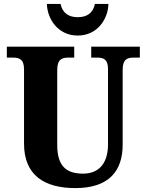

<svg xmlns="http://www.w3.org/2000/svg" viewBox="-20 -953 751 983"><path d="M378 -771C480 -771 534 -858 535 -933H466C456 -885 424 -865 378 -865C333 -865 300 -885 290 -933H220C222 -858 275 -771 378 -771ZM366 10C538 10 608 -78 608 -212V-595C608 -651 633 -658 665 -658H696V-714H447V-658H477C509 -658 533 -651 533 -599V-214C533 -109 479 -64 406 -64C323 -64 273 -99 273 -210V-595C273 -651 299 -658 330 -658H360V-714H15V-658H46C77 -658 103 -651 103 -599V-218C103 -54 209 10 366 10Z"/></svg>

Font: Noto Serif Tamil SemiCondensed ExtraBold
Style: Regular
Weight: 800
Width: 4
Designer: Indian Type Foundry, Tom Grace, and the Monotype Design Team
Foundry: Monotype Imaging Inc.
Version: Version 2.004